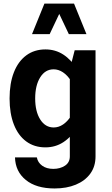

<svg xmlns="http://www.w3.org/2000/svg" viewBox="-20 -811 620 1063"><path d="M458.7 -621.9 389.9 -791H225.9L157.2 -621.9H254.9L308 -734L361.2 -621.9ZM282.4 232.4Q348.9 232.4 399.9 211.3Q450.9 190.1 479.9 150.4Q508.9 110.8 508.9 54.4V-532.8H393.5L366.6 -427.9V54.4Q366.6 88.7 339.6 106.3Q312.6 124 275.3 124Q237.8 124 213.4 106.3Q189.1 88.6 184.1 60.6H63Q65.2 138.5 122.9 185.4Q180.6 232.4 282.4 232.4ZM33 -265.8Q33 -182.3 56.9 -121.5Q80.7 -60.7 125.3 -27.9Q169.9 4.9 231.4 4.9Q286.5 4.9 330.5 -23.7Q374.6 -52.2 409.1 -108.1L372 -167Q353.6 -138.4 329.1 -121.8Q304.6 -105.3 277.2 -105.3Q230.7 -105.3 202.7 -149.6Q174.8 -193.9 174.8 -265.9Q174.8 -338.4 202.6 -382.8Q230.3 -427.2 276.8 -427.2Q303.9 -427.2 328.6 -410.7Q353.3 -394.2 372 -364.8L409.1 -424.8Q374.6 -480.3 330.6 -508.8Q286.6 -537.4 231.6 -537.4Q170 -537.4 125.4 -504.4Q80.7 -471.3 56.9 -410.5Q33 -349.7 33 -265.8Z"/></svg>

Font: Estedad-FD VF
Style: Regular
Weight: 100
Designer: Amin Abedi
Version: Version 7.3